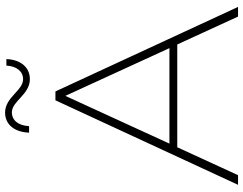

<svg xmlns="http://www.w3.org/2000/svg" viewBox="-118 -814 933 736"><g transform="rotate(-90 348.0 -446.5)"><path d="M7 0H44L151 -233H545L652 0H689L365 -700H331ZM412 -798C458 -798 487 -834 489 -888H464C462 -849 442 -824 412 -824C368 -824 343 -893 284 -893C238 -893 209 -857 207 -801H232C234 -842 254 -867 285 -867C328 -867 353 -798 412 -798ZM165 -263 348 -662 531 -263Z"/></g></svg>

Font: Chess Sans ExtraLight
Style: Regular
Weight: 275
Designer: Wolf Bōese
Foundry: Wolf Bōese
Version: Version 7.223;Glyphs 3.3 (3306)